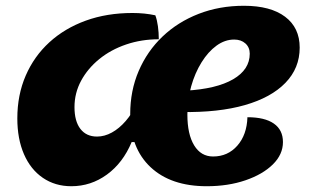

<svg xmlns="http://www.w3.org/2000/svg" viewBox="-20 -620 1089 665"><path d="M227 25Q171 25 128.5 -4Q86 -33 63 -86Q40 -139 40 -210Q40 -291 69 -358Q98 -425 151 -473.5Q204 -522 277 -548.5Q350 -575 439 -575Q481 -575 518 -567Q524 -551 527 -529Q530 -507 530 -484Q470 -484 417 -466Q364 -448 324 -415.5Q284 -383 261 -340.5Q238 -298 238 -249Q238 -200 258.5 -173.5Q279 -147 316 -147Q342 -147 367.5 -161Q393 -175 415.5 -201Q438 -227 454 -262L446 -128H436Q406 -56 350.5 -15.5Q295 25 227 25ZM696 25Q572 25 501.5 -41Q431 -107 431 -225Q431 -306 460.5 -374.5Q490 -443 543 -493.5Q596 -544 668 -572Q740 -600 825 -600Q917 -600 967.5 -562Q1018 -524 1018 -455Q1018 -384 968.5 -333Q919 -282 828 -256Q737 -230 610 -232L623 -306Q730 -312 787.5 -345.5Q845 -379 845 -434Q845 -456 830 -469.5Q815 -483 791 -483Q759 -483 730 -462Q701 -441 678 -404Q655 -367 642 -320.5Q629 -274 629 -223Q629 -155 652.5 -116.5Q676 -78 718 -78Q769 -78 802 -115.5Q835 -153 837 -214Q897 -214 928.5 -192Q960 -170 960 -128Q960 -85 925 -50.5Q890 -16 830 4.5Q770 25 696 25Z"/></svg>

Font: Lemonada
Style: Regular
Weight: 400
Designer: Mohamed Gaber (Arabic), Eduardo Tunni (Latin)
Foundry: Kief Type Foundry
Version: Version 4.005